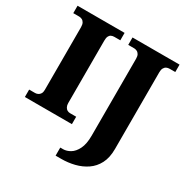

<svg xmlns="http://www.w3.org/2000/svg" viewBox="-210 -887 1259 1301"><g transform="rotate(30 420.0 -237.0)"><path d="M24 0V-58H70Q81 -58 92 -63Q103 -68 110 -79.5Q117 -91 117 -109V-600Q117 -621 110 -633.5Q103 -646 92 -651Q81 -656 70 -656H24V-714H392V-656H345Q331 -656 320.5 -650.5Q310 -645 304.5 -633Q299 -621 299 -599V-111Q299 -94 305.5 -81.5Q312 -69 322 -63.5Q332 -58 345 -58H392V0ZM403 240V177H424Q452 177 480 160.5Q508 144 527.5 105Q547 66 547 1V-602Q547 -622 540 -634Q533 -646 522 -651Q511 -656 501 -656H454V-714H822V-656H777Q765 -656 754 -651Q743 -646 736 -633.5Q729 -621 729 -601V0Q729 68 705 114Q681 160 640.5 187.5Q600 215 550 227.5Q500 240 447 240Z"/></g></svg>

Font: Noto Rashi Hebrew ExtraBold
Style: Regular
Weight: 800
Version: Version 1.006